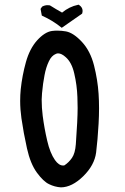

<svg xmlns="http://www.w3.org/2000/svg" viewBox="-20 -808 540 832"><path d="M67.4 -371.1Q67.4 -396 69.8 -420.9Q76.2 -481 92.3 -538.8Q108.4 -596.7 140.6 -632.8Q173.8 -669.4 205.1 -673.8Q216.8 -675.3 227.1 -675.3Q247.1 -675.3 266.1 -671.9Q298.8 -665.5 335.2 -626.2Q371.6 -586.9 387.5 -524.2Q403.3 -461.4 407.2 -401.4Q409.2 -371.6 409.2 -339.1Q409.2 -306.6 407.2 -271.5Q403.3 -201.7 396.5 -147Q389.2 -91.8 340.8 -44.4Q292 3.4 244.1 3.9H243.7Q216.8 2 192.9 -9.8Q168.5 -21 140.1 -59.6Q111.8 -98.1 96.9 -165Q82 -231.9 72.8 -295.9Q67.4 -334 67.4 -371.1ZM308.6 -183.1Q316.4 -289.6 316.4 -340.3Q316.4 -367.2 315.4 -387.7Q313.5 -439.5 301.8 -489.3Q291 -537.6 264.6 -560.5Q246.6 -576.7 231.9 -576.7Q227.1 -576.7 222.7 -574.7Q203.1 -566.9 191.9 -542.5Q179.2 -516.1 172.9 -481.9Q166 -447.3 162.1 -403.8Q160.6 -388.2 160.6 -376.5Q160.6 -340.8 165 -306.6Q171.9 -252.4 184.6 -198.2Q196.8 -145 218.3 -114.3Q234.9 -90.8 253.4 -90.8Q255.9 -90.8 258.8 -91.3Q278.3 -104 292 -124Q305.7 -144 308.6 -183.1ZM186.5 -785.6Q190.4 -785.6 196.3 -784.7Q222.7 -768.1 249 -753.4Q280.3 -779.3 317.9 -787.1L321.3 -787.6Q326.7 -783.7 329.1 -781.2Q337.9 -772.5 337.9 -760.3Q337.9 -756.3 335.9 -749L247.6 -687.5L243.2 -690.9Q207 -719.7 164.6 -738.8L161.1 -740.7L155.8 -769.5L162.6 -779.3L164.6 -780.3Q174.8 -785.6 186.5 -785.6Z"/></svg>

Font: Bakudai
Style: Bold
Weight: 700
Version: Version 1.48